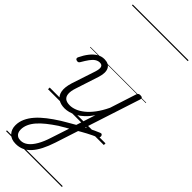

<svg xmlns="http://www.w3.org/2000/svg" viewBox="-483 -1054 1618 1618"><g transform="rotate(45 325.5 -245.5)"><path d="M418 26Q443 10 469 -3.5Q495 -17 521 -29.5Q547 -42 570 -51Q581 -56 587.5 -51.5Q594 -47 596 -39Q598 -31 594.5 -22Q591 -13 581 -9Q560 0 538 10.5Q516 21 494.5 32.5Q473 44 451 56.5Q429 69 408 82ZM133 519Q78 519 49 488Q20 457 20 409Q20 368 37.5 329Q55 290 87 253.5Q119 217 164 182Q209 147 263 113Q283 101 302.5 89.5Q322 78 342 66.5Q362 55 381 44L437 -127Q409 -86 379 -58Q349 -30 319.5 -14Q290 2 262.5 9Q235 16 212 16Q165 16 133.5 -5Q102 -26 94 -68.5Q86 -111 106 -176L176 -388Q189 -429 182.5 -448.5Q176 -468 150 -468Q129 -468 109.5 -455.5Q90 -443 71.5 -417.5Q53 -392 31 -354Q26 -346 20.5 -342.5Q15 -339 3 -341Q-10 -344 -13 -352.5Q-16 -361 -11 -370Q10 -414 36 -447Q62 -480 92 -498Q122 -516 157 -516Q183 -516 201.5 -507Q220 -498 229.5 -480Q239 -462 239 -436.5Q239 -411 229 -379L160 -167Q146 -125 148 -94.5Q150 -64 169 -48.5Q188 -33 226 -33Q254 -33 286.5 -45.5Q319 -58 352.5 -85Q386 -112 418.5 -155Q451 -198 480 -259L556 -494Q561 -506 567 -510.5Q573 -515 586 -515Q604 -515 609 -508Q614 -501 610 -488L362 274Q342 335 318.5 381Q295 427 267 458Q239 489 206 504Q173 519 133 519ZM142 470Q176 470 206 447Q236 424 262 379Q288 334 308 270L361 109Q348 116 334 124Q320 132 306.5 140.5Q293 149 280 156Q232 188 194.5 218Q157 248 130.5 278.5Q104 309 90.5 340Q77 371 77 403Q77 423 84 438Q91 453 105.5 461.5Q120 470 142 470ZM0 490H665V500H0ZM0 -20H665V0H0ZM0 -505H665V-500H0ZM0 -1010H665V-1000H0Z"/></g></svg>

Font: Playwrite MX Guides
Style: Regular
Weight: 400
Designer: Veronika Burian, José Scaglione
Foundry: TypeTogether
Version: Version 1.003